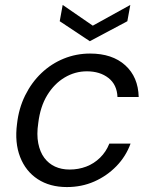

<svg xmlns="http://www.w3.org/2000/svg" viewBox="-20 -746 616 778"><path d="M251 12Q182 12 133 -20Q84 -52 61.5 -110Q39 -168 49 -244Q56 -307 82 -359.5Q108 -412 148 -450Q188 -488 238.5 -508.5Q289 -529 345 -529Q435 -529 487.5 -481.5Q540 -434 542 -353H456Q454 -403 419.5 -430Q385 -457 332 -457Q284 -457 242 -432Q200 -407 171.5 -360.5Q143 -314 135 -247Q128 -201 135 -165.5Q142 -130 159.5 -106.5Q177 -83 203 -71Q229 -59 262 -59Q298 -59 329.5 -71Q361 -83 385.5 -107Q410 -131 423 -164H509Q490 -112 451.5 -72.5Q413 -33 362 -10.5Q311 12 251 12ZM508 -726 496 -660 344 -579 222 -660 234 -726 356 -642Z"/></svg>

Font: DM Sans 11pt
Style: Italic
Weight: 400
Italic angle: -10°
Version: Version 4.004;gftools[0.9.30]